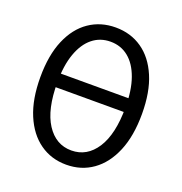

<svg xmlns="http://www.w3.org/2000/svg" viewBox="-124 -776 848 895"><g transform="rotate(20 300.0 -328.0)"><path d="M300 12Q225.8 12 169 -28.3Q112.1 -68.5 80 -145Q47.9 -221.4 47.9 -330.5Q47.9 -439.6 80 -515.1Q112.1 -590.5 169 -629.4Q225.8 -668.3 300 -668.3Q374.6 -668.3 431.2 -629.2Q487.9 -590.2 520 -514.9Q552.1 -439.6 552.1 -330.5Q552.1 -221.4 520 -145Q487.9 -68.5 431.2 -28.3Q374.6 12 300 12ZM300 -58.5Q377.2 -58.5 423.3 -129.5Q469.3 -200.6 469.3 -334.3Q469.3 -418.6 448.3 -477.4Q427.4 -536.2 389.4 -567Q351.5 -597.8 300 -597.8Q248.5 -597.8 210.6 -567Q172.6 -536.2 151.7 -477.4Q130.7 -418.6 130.7 -334.3Q130.7 -200.6 176.7 -129.5Q222.8 -58.5 300 -58.5ZM104.7 -310.8V-378.5H500.1V-310.8Z"/></g></svg>

Font: Source Code Pro ExtraLight
Style: Regular
Weight: 200
Monospace: yes
Designer: Paul D. Hunt, Teo Tuominen
Foundry: Adobe
Version: Version 1.026;hotconv 1.1.0;makeotfexe 2.6.0